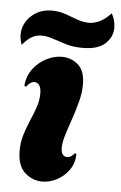

<svg xmlns="http://www.w3.org/2000/svg" viewBox="-51 -733 488 774"><g transform="rotate(5 192.5 -346.0)"><path d="M149 4Q110 4 79 -23.5Q48 -51 48 -112Q48 -147 57.5 -177.5Q67 -208 79.5 -237Q92 -266 101.5 -293.5Q111 -321 111 -348Q111 -372 103 -382.5Q95 -393 84 -393Q67 -393 51 -371L44 -375Q48 -415 69.5 -443.5Q91 -472 122.5 -488Q154 -504 185 -504Q223 -504 251 -479.5Q279 -455 279 -400Q279 -367 269.5 -330.5Q260 -294 247.5 -258Q235 -222 225.5 -191Q216 -160 216 -138Q216 -119 223.5 -111Q231 -103 240 -103Q249 -103 257.5 -108.5Q266 -114 270 -121L277 -119Q277 -82 257.5 -54.5Q238 -27 209 -11.5Q180 4 149 4ZM19 -538Q15 -549 13 -559Q11 -569 11 -578Q11 -622 44.5 -654Q78 -686 129 -686Q158 -686 183.5 -677Q209 -668 233 -659Q257 -650 281 -650Q301 -650 323 -660Q345 -670 370 -696Q385 -668 385 -639Q385 -601 355.5 -574Q326 -547 264 -547Q226 -547 196.5 -556Q167 -565 142.5 -573.5Q118 -582 95 -582Q76 -582 58 -572.5Q40 -563 19 -538Z"/></g></svg>

Font: Agbalumo
Style: Regular
Weight: 400
Designer: Raphael Alegbeleye
Foundry: Sorkin Type Co.
Version: Version 1.000; ttfautohint (v1.8.4)